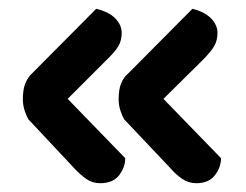

<svg xmlns="http://www.w3.org/2000/svg" viewBox="-20 -448 559 437"><path d="M134 -223 265 -88Q265 -67 251 -49Q237 -31 208 -31Q190 -31 176 -41Q162 -51 149 -65L45 -176Q40 -184 36 -196.5Q32 -209 32 -222Q32 -245 38 -259Q44 -273 53 -281L199 -428Q228 -421 242.5 -406Q257 -391 257 -373Q257 -356 249.5 -343Q242 -330 220 -309ZM352 -223 483 -88Q483 -67 469 -49Q455 -31 427 -31Q409 -31 394.5 -41Q380 -51 368 -65L263 -176Q258 -184 254 -196.5Q250 -209 250 -222Q250 -245 256 -259Q262 -273 272 -281L418 -428Q446 -421 460.5 -406Q475 -391 475 -373Q475 -356 467.5 -343Q460 -330 439 -309Z"/></svg>

Font: Baloo Bhaijaan 2 SemiBold
Style: Regular
Weight: 600
Designer: Sanskriti Dholi, Noopur Datye and Ek Type
Foundry: Ek Type
Version: Version 1.700